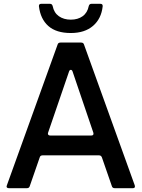

<svg xmlns="http://www.w3.org/2000/svg" viewBox="-20 -986 742 1006"><path d="M26 0Q19 0 16 -4Q13 -8 16 -15L282 -753Q285 -763 297 -763H405Q417 -763 420 -753L686 -15Q687 -13 687 -9Q687 0 676 0H581Q569 0 566 -11L514 -161Q510 -172 499 -172H203Q191 -172 188 -161L136 -11Q133 0 121 0ZM459 -276Q466 -276 468.5 -280Q471 -284 469 -291L360 -612Q357 -620 351 -620Q345 -620 342 -612L232 -291L231 -287Q231 -276 243 -276ZM184 -953V-955Q184 -966 196 -966H242Q253 -966 256 -954Q263 -919 288.5 -901Q314 -883 351 -883Q388 -883 413 -901Q438 -919 445 -954Q448 -966 459 -966H506Q519 -966 518 -953Q511 -888 467.5 -850.5Q424 -813 351 -813Q275 -813 233.5 -849.5Q192 -886 184 -953Z"/></svg>

Font: Open Sauce Two Medium
Style: Regular
Weight: 500
Designer: Alfredo Marco Pradil
Foundry: Creative Sauce Fz LLC
Version: Version 1.477